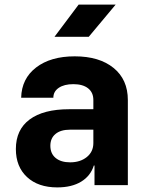

<svg xmlns="http://www.w3.org/2000/svg" viewBox="-20 -805 640 835"><path d="M229 10Q146 10 97.5 -35Q49 -80 49 -157Q49 -241 109 -285.5Q169 -330 281 -330H386V-370Q386 -403 363 -421Q340 -439 299 -439Q259 -439 235.5 -423Q212 -407 212 -380H72Q74 -463 137 -511.5Q200 -560 305 -560Q412 -560 474 -509.5Q536 -459 536 -370V0H391V-85H388Q374 -40 333 -15Q292 10 229 10ZM285 -99Q329 -99 357.5 -122Q386 -145 386 -183V-241H284Q244 -241 221.5 -222.5Q199 -204 199 -171Q199 -137 222 -118Q245 -99 285 -99ZM217 -645 322 -785H483L366 -645Z"/></svg>

Font: NKDuy Mono ExtraBold
Style: Regular
Weight: 800
Monospace: yes
Designer: NKDuy
Foundry: NKDuy
Version: Version 2.251; ttfautohint (v1.8.4.7-5d5b)